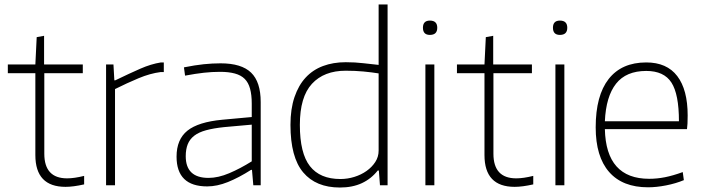

<svg xmlns="http://www.w3.org/2000/svg" viewBox="-20 -828 3145 858"><path d="M273 7Q138 7 138 -135V-501H15V-540H138L144 -662L177 -668V-540H350V-501H178V-141Q178 -31 280 -31Q312 -31 356 -42V-4Q307 7 273 7Z M454 -540H487L491 -469H495Q559 -500 607 -521Q655 -542 699 -549H712V-506H698Q651 -500 599.5 -478.5Q548 -457 494 -430V0H454Z M906 5Q769 5 769 -128Q769 -205 817.5 -244Q866 -283 974 -293L1105 -305V-365Q1105 -404 1097.5 -431.5Q1090 -459 1073.5 -475.5Q1057 -492 1029.5 -499.5Q1002 -507 963 -507Q928 -507 891.5 -503Q855 -499 807 -490L802 -527Q852 -537 890.5 -541Q929 -545 966 -545Q1059 -545 1102 -503.5Q1145 -462 1145 -372V0H1112L1106 -69H1102Q1047 -34 998.5 -14.5Q950 5 906 5ZM912 -33Q955 -33 1004.5 -54Q1054 -75 1105 -107V-271L982 -260Q934 -255 901 -246Q868 -237 848 -221.5Q828 -206 819 -183.5Q810 -161 810 -130Q810 -33 912 -33Z M1499 10Q1392 10 1335 -57.5Q1278 -125 1278 -270Q1278 -341 1296 -394Q1314 -447 1346 -481.5Q1378 -516 1423.5 -533Q1469 -550 1525 -550Q1567 -550 1604 -545.5Q1641 -541 1672 -538V-808H1712V0H1678L1673 -66H1668Q1639 -29 1597 -9.5Q1555 10 1499 10ZM1501 -28Q1533 -28 1563.5 -37.5Q1594 -47 1618 -64Q1642 -81 1657 -104Q1672 -127 1672 -155V-500Q1641 -505 1604 -508.5Q1567 -512 1525 -512Q1428 -512 1374 -453.5Q1320 -395 1320 -270Q1320 -143 1365 -85.5Q1410 -28 1501 -28Z M1901 -672Q1870 -672 1870 -704Q1870 -736 1901 -736Q1934 -736 1934 -704Q1934 -672 1901 -672ZM1881 -540H1921V0H1881Z M2280 7Q2145 7 2145 -135V-501H2022V-540H2145L2151 -662L2184 -668V-540H2357V-501H2185V-141Q2185 -31 2287 -31Q2319 -31 2363 -42V-4Q2314 7 2280 7Z M2482 -672Q2451 -672 2451 -704Q2451 -736 2482 -736Q2515 -736 2515 -704Q2515 -672 2482 -672ZM2462 -540H2502V0H2462Z M2876 9Q2762 9 2702 -59.5Q2642 -128 2642 -259Q2642 -401 2700 -475Q2758 -549 2868 -549Q2960 -549 3006.5 -488Q3053 -427 3053 -312Q3053 -270 3050 -251H2683Q2688 -29 2881 -29Q2916 -29 2951.5 -36Q2987 -43 3031 -59L3036 -23Q3000 -8 2956.5 0.5Q2913 9 2876 9ZM2868 -511Q2778 -511 2733 -454Q2688 -397 2683 -286H3014Q3014 -407 2980.5 -459Q2947 -511 2868 -511Z"/></svg>

Font: Encode Sans Normal
Style: Thin
Weight: 100
Designer: Pablo Impallari, Andres Torresi
Foundry: Pablo Impallari, Andres Torresi
Version: Version 1.000; ttfautohint (v1.00) -l 8 -r 50 -G 200 -x 14 -